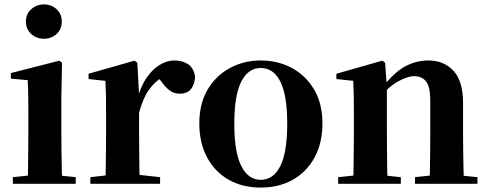

<svg xmlns="http://www.w3.org/2000/svg" viewBox="-20 -830 2204 867"><path d="M38 0V-30L144 -41H214L322 -30V0ZM105 0Q106 -26 106.5 -68Q107 -110 107.5 -156Q108 -202 108 -236V-313Q108 -363 107.5 -398Q107 -433 105 -468L29 -475V-500L248 -556L260 -547L257 -390V-236Q257 -202 257.5 -156Q258 -110 259 -68Q260 -26 261 0ZM178 -655Q145 -655 121 -676.5Q97 -698 97 -733Q97 -767 121 -788.5Q145 -810 178 -810Q212 -810 235.5 -788.5Q259 -767 259 -733Q259 -698 235.5 -676.5Q212 -655 178 -655Z M388 0V-30L495 -42H593L703 -30V0ZM456 0Q457 -26 457.5 -68Q458 -110 458.5 -156Q459 -202 459 -236V-316Q459 -366 458.5 -397.5Q458 -429 456 -465L380 -473V-497L587 -556L600 -547L608 -404V-403V-236Q608 -202 608.5 -156Q609 -110 609.5 -68Q610 -26 611 0ZM608 -321 572 -383H601Q615 -440 642 -479Q669 -518 702 -537.5Q735 -557 767 -557Q802 -557 828 -541Q854 -525 861 -484Q860 -452 843.5 -429.5Q827 -407 791 -407Q765 -407 745.5 -422Q726 -437 707 -464L684 -491L718 -485Q678 -461 651.5 -423Q625 -385 608 -321Z M1157 17Q1075 17 1012.5 -18.5Q950 -54 915 -119.5Q880 -185 880 -273Q880 -362 917.5 -425.5Q955 -489 1018.5 -523Q1082 -557 1157 -557Q1234 -557 1297 -523.5Q1360 -490 1398 -426.5Q1436 -363 1436 -273Q1436 -184 1400.5 -119Q1365 -54 1302.5 -18.5Q1240 17 1157 17ZM1157 -18Q1215 -18 1246 -80.5Q1277 -143 1277 -271Q1277 -400 1246 -461.5Q1215 -523 1157 -523Q1101 -523 1069.5 -461.5Q1038 -400 1038 -271Q1038 -143 1069.5 -80.5Q1101 -18 1157 -18Z M1507 0V-30L1612 -41H1683L1790 -30V0ZM1575 0Q1576 -26 1576.5 -68Q1577 -110 1577.5 -156Q1578 -202 1578 -236V-316Q1578 -365 1577.5 -397Q1577 -429 1575 -465L1499 -473V-497L1706 -556L1719 -547L1727 -435V-432V-236Q1727 -202 1727.5 -156Q1728 -110 1728.5 -68Q1729 -26 1730 0ZM1854 0V-30L1957 -41H2027L2136 -30V0ZM1920 0Q1921 -26 1921.5 -67.5Q1922 -109 1922.5 -155Q1923 -201 1923 -236V-376Q1923 -437 1904.5 -461.5Q1886 -486 1850 -486Q1820 -486 1777 -462Q1734 -438 1691 -386L1687 -431H1703Q1760 -504 1810 -530.5Q1860 -557 1914 -557Q1984 -557 2027.5 -510.5Q2071 -464 2071 -365V-236Q2071 -201 2071.5 -155Q2072 -109 2073 -67.5Q2074 -26 2075 0Z"/></svg>

Font: Noto Serif KR ExtraLight ExtraBold
Style: Regular
Weight: 800
Version: Version 2.003-H1;hotconv 1.1.1;makeotfexe 2.6.0